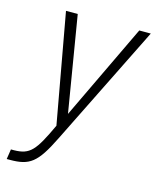

<svg xmlns="http://www.w3.org/2000/svg" viewBox="-107 -579 695 853"><g transform="rotate(15 240.0 -152.0)"><path d="M6 200H20C111 200 143 177 205 51L480 -504H427L217 -64L144 -504H90L181 0C122 127 100 153 27 154H13Z"/></g></svg>

Font: Arthouse Owned Light
Style: Italic
Weight: 300
Italic angle: -10°
Designer: Jeremy Tribby
Foundry: Tribby Type
Version: Version 1.000;PS 001.000;hotconv 1.0.88;makeotf.lib2.5.64775